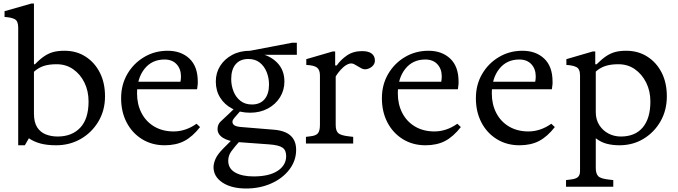

<svg xmlns="http://www.w3.org/2000/svg" viewBox="-20 -820 3876 1097"><path d="M84 10V-663Q84 -700 64 -710.5Q44 -721 6 -723V-756L160 -800H174V-453H180Q209 -483 234 -499.5Q259 -516 285.5 -523Q312 -530 349 -530Q417 -530 469 -496.5Q521 -463 550.5 -405Q580 -347 580 -270Q580 -189 542 -125.5Q504 -62 441 -26Q378 10 301 10Q249 10 211.5 0Q174 -10 145 -30L122 10ZM309 -40Q391 -40 438.5 -90.5Q486 -141 486 -240Q486 -300 462.5 -348Q439 -396 398 -424.5Q357 -453 304 -453Q258 -453 228 -442.5Q198 -432 174 -410V-171Q174 -121 192.5 -92.5Q211 -64 242 -52Q273 -40 309 -40Z M921 10Q848 10 791.5 -25Q735 -60 703.5 -120.5Q672 -181 672 -259Q672 -336 707.5 -397Q743 -458 803.5 -494Q864 -530 938 -530Q1015 -530 1062.5 -485Q1110 -440 1110 -354Q1110 -348 1110 -341.5Q1110 -335 1108 -324L1106 -310H749V-353H1011Q1014 -369 1014 -383Q1014 -426 989 -453Q964 -480 920 -480Q848 -480 805.5 -426.5Q763 -373 763 -286Q763 -224 788.5 -174.5Q814 -125 861.5 -97Q909 -69 972 -69Q1006 -69 1039 -80Q1072 -91 1103 -113L1123 -94Q1080 -39 1033 -14.5Q986 10 921 10Z M1387 257Q1302 257 1251 223Q1200 189 1200 135Q1200 114 1211.5 87.5Q1223 61 1257 27L1312 -28L1357 -22Q1320 19 1302 44Q1284 69 1284 98Q1284 143 1323.5 165.5Q1363 188 1429 188Q1518 188 1566.5 156Q1615 124 1615 72Q1615 38 1594 23.5Q1573 9 1519 5L1341 -8Q1285 -13 1254 -32.5Q1223 -52 1223 -83Q1223 -109 1241 -126Q1259 -143 1287 -169L1318 -199H1365L1335 -165Q1318 -146 1313 -138.5Q1308 -131 1308 -124Q1308 -111 1320 -103.5Q1332 -96 1361 -94L1544 -79Q1672 -69 1672 36Q1672 98 1633.5 148.5Q1595 199 1530 228Q1465 257 1387 257ZM1409 -176Q1351 -176 1307 -199Q1263 -222 1238 -262Q1213 -302 1213 -354Q1213 -404 1238 -443.5Q1263 -483 1307 -506.5Q1351 -530 1409 -530L1459 -515Q1522 -504 1563.5 -462Q1605 -420 1605 -354Q1605 -305 1580 -264.5Q1555 -224 1510.5 -200Q1466 -176 1409 -176ZM1419 -223Q1466 -223 1491.5 -253Q1517 -283 1517 -337Q1517 -375 1503.5 -408.5Q1490 -442 1464 -462.5Q1438 -483 1399 -483Q1352 -483 1326.5 -453Q1301 -423 1301 -368Q1301 -332 1314 -298.5Q1327 -265 1353.5 -244Q1380 -223 1419 -223ZM1409 -507V-530L1650 -576H1676V-507Z M1728 0V-38L1751 -41Q1784 -44 1796 -58Q1808 -72 1808 -106V-389Q1808 -421 1791 -434Q1774 -447 1730 -449V-482L1881 -526H1895V-446H1904Q1926 -478 1962 -503Q1998 -528 2049 -528Q2085 -528 2103.5 -514Q2122 -500 2122 -474Q2122 -456 2109 -443Q2096 -430 2078 -425.5Q2060 -421 2044 -430L2004 -453Q1989 -461 1972.5 -455Q1956 -449 1941 -435.5Q1926 -422 1914.5 -407Q1903 -392 1898 -383V-106Q1898 -72 1913 -59Q1928 -46 1973 -41L1998 -38V0Z M2411 10Q2338 10 2281.5 -25Q2225 -60 2193.5 -120.5Q2162 -181 2162 -259Q2162 -336 2197.5 -397Q2233 -458 2293.5 -494Q2354 -530 2428 -530Q2505 -530 2552.5 -485Q2600 -440 2600 -354Q2600 -348 2600 -341.5Q2600 -335 2598 -324L2596 -310H2239V-353H2501Q2504 -369 2504 -383Q2504 -426 2479 -453Q2454 -480 2410 -480Q2338 -480 2295.5 -426.5Q2253 -373 2253 -286Q2253 -224 2278.5 -174.5Q2304 -125 2351.5 -97Q2399 -69 2462 -69Q2496 -69 2529 -80Q2562 -91 2593 -113L2613 -94Q2570 -39 2523 -14.5Q2476 10 2411 10Z M2948 10Q2875 10 2818.5 -25Q2762 -60 2730.5 -120.5Q2699 -181 2699 -259Q2699 -336 2734.5 -397Q2770 -458 2830.5 -494Q2891 -530 2965 -530Q3042 -530 3089.5 -485Q3137 -440 3137 -354Q3137 -348 3137 -341.5Q3137 -335 3135 -324L3133 -310H2776V-353H3038Q3041 -369 3041 -383Q3041 -426 3016 -453Q2991 -480 2947 -480Q2875 -480 2832.5 -426.5Q2790 -373 2790 -286Q2790 -224 2815.5 -174.5Q2841 -125 2888.5 -97Q2936 -69 2999 -69Q3033 -69 3066 -80Q3099 -91 3130 -113L3150 -94Q3107 -39 3060 -14.5Q3013 10 2948 10Z M3214 247V209L3237 206Q3269 203 3281.5 192Q3294 181 3294 158V-389Q3294 -426 3273.5 -436.5Q3253 -447 3216 -449V-482L3367 -526H3381V-453H3389Q3419 -483 3444 -499.5Q3469 -516 3495.5 -523Q3522 -530 3558 -530Q3626 -530 3678.5 -496.5Q3731 -463 3760.5 -405Q3790 -347 3790 -270Q3790 -190 3754 -127Q3718 -64 3657 -27Q3596 10 3519 10Q3480 10 3447 1.5Q3414 -7 3384 -30V140Q3384 171 3397.5 186Q3411 201 3459 206L3484 209V247ZM3527 -40Q3609 -40 3652.5 -92Q3696 -144 3696 -240Q3696 -300 3672 -348Q3648 -396 3607.5 -424.5Q3567 -453 3513 -453Q3468 -453 3437.5 -442.5Q3407 -432 3384 -411V-179Q3384 -137 3404 -105.5Q3424 -74 3456.5 -57Q3489 -40 3527 -40Z"/></svg>

Font: Hedvig Letters Serif
Style: Regular
Weight: 400
Designer: Alexander Örn & Tor Weibull
Foundry: Kanon Foundry
Version: Version 1.000